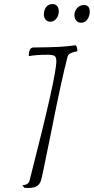

<svg xmlns="http://www.w3.org/2000/svg" viewBox="-20 -929 466 954"><path d="M91 -8Q122 -11 127 -32Q196 -302 228 -444.5Q260 -587 260 -626Q260 -645 251 -651Q242 -657 217 -657Q158 -657 123 -650Q123 -693 146 -693Q232 -694 271.5 -696Q311 -698 355 -704Q360 -702 362.5 -692Q365 -682 364 -674Q347 -672 333 -665.5Q319 -659 316 -648Q287 -540 230 -252Q220 -206 209.5 -152Q199 -98 186 -40Q180 -15 164.5 -5Q149 5 120 5L101 4ZM198 -858Q198 -879 209.5 -894Q221 -909 241 -909Q255 -909 263.5 -899.5Q272 -890 272 -873Q272 -852 260 -836.5Q248 -821 230 -821Q216 -821 207 -831Q198 -841 198 -858ZM350 -849Q348 -870 361.5 -887Q375 -904 397 -904Q426 -904 426 -871Q426 -850 414.5 -833Q403 -816 383 -816Q368 -816 359.5 -826Q351 -836 350 -849Z"/></svg>

Font: Charmonman
Style: Regular
Weight: 400
Designer: Ekaluck Peanpanawate
Foundry: Cadson Demak Co.,Ltd.
Version: Version 1.000; ttfautohint (v1.6)